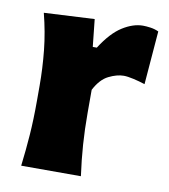

<svg xmlns="http://www.w3.org/2000/svg" viewBox="-70 -645 622 705"><g transform="rotate(10 241.0 -292.0)"><path d="M55.7 0Q63 -60.1 67.1 -116.9Q71.3 -173.8 71.3 -244.6V-300.8Q71.3 -366.2 64.5 -432.4Q57.6 -498.5 40 -567.4L228 -577.1L238.8 -475.1H253.9Q291.5 -534.2 331.1 -559.1Q370.6 -584 407.2 -584Q418.9 -584 435.1 -581.8Q451.2 -579.6 465.8 -572.8L449.7 -373.5Q428.7 -380.4 406.2 -385.5Q383.8 -390.6 369.6 -390.6Q344.2 -390.6 314 -375.7Q283.7 -360.8 262.2 -319.3V-233.9Q262.2 -171.4 266.1 -115.7Q270 -60.1 278.3 0Z"/></g></svg>

Font: Pinar DS1 ExtraBold
Style: Regular
Weight: 800
Designer: Amin Abedi
Version: Version 3.000